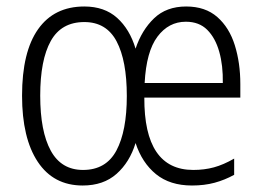

<svg xmlns="http://www.w3.org/2000/svg" viewBox="-20 -562 809 592"><path d="M554 -542Q613 -542 650 -509.5Q687 -477 704 -422.5Q721 -368 721 -303V-261H425Q424 -38 576 -38Q610 -38 639.5 -46Q669 -54 702 -73V-23Q673 -7 641.5 1.5Q610 10 572 10Q504 10 461 -25Q418 -60 398 -121Q380 -62 339.5 -26Q299 10 235 10Q145 10 96.5 -63Q48 -136 48 -267Q48 -402 97.5 -472Q147 -542 240 -542Q302 -542 341 -507Q380 -472 398 -412Q417 -469 455 -505.5Q493 -542 554 -542ZM553 -495Q500 -495 465.5 -449Q431 -403 426 -306H667Q668 -360 656 -402.5Q644 -445 619 -470Q594 -495 553 -495ZM240 -494Q169 -494 136.5 -435.5Q104 -377 104 -267Q104 -157 136.5 -97.5Q169 -38 236 -38Q307 -38 339 -98Q371 -158 371 -266Q371 -375 339.5 -434.5Q308 -494 240 -494Z"/></svg>

Font: Noto Sans Lao UI Cond Light
Style: Regular
Weight: 300
Width: 3
Designer: Monotype Design Team
Foundry: Monotype Imaging Inc.
Version: Version 2.000; ttfautohint (v1.8.4.7-5d5b)